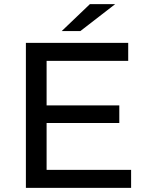

<svg xmlns="http://www.w3.org/2000/svg" viewBox="-20 -907 710 927"><path d="M536 -887H414L278 -757H368ZM205 -87V-313H556V-398H205V-613H599V-700H105V0H613V-87Z"/></svg>

Font: AWKNG-Font Medium
Style: Regular
Weight: 500
Designer: Awakening Church
Foundry: Awakening Church
Version: Version 1.700;PS 001.700;hotconv 1.0.88;makeotf.lib2.5.64775